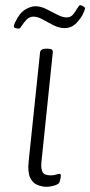

<svg xmlns="http://www.w3.org/2000/svg" viewBox="-20 -712 347 738"><path d="M159 6Q141 6 123 -1.5Q105 -9 95.5 -30Q86 -51 90 -90L134 -511Q135 -518 141 -521.5Q147 -525 158 -525H162Q174 -525 179 -521.5Q184 -518 183 -511L139 -87Q137 -62 144 -50Q151 -38 174 -38Q188 -38 196 -41Q204 -44 209 -44Q211 -44 212.5 -42Q214 -40 214 -37Q214 -33 213 -28.5Q212 -24 211 -19.5Q210 -15 208 -10Q205 -5 196.5 -1.5Q188 2 177.5 4Q167 6 159 6ZM53 -602Q47 -602 40 -604Q33 -606 33 -611Q33 -613 34.5 -617.5Q36 -622 38 -626Q55 -662 76.5 -675Q98 -688 116 -688Q136 -688 157.5 -677.5Q179 -667 199.5 -656Q220 -645 236 -645Q252 -645 261.5 -657Q271 -669 277.5 -680.5Q284 -692 288 -692Q294 -692 300.5 -687.5Q307 -683 307 -680Q307 -678 304.5 -671Q302 -664 297 -654Q282 -629 266 -616.5Q250 -604 229 -604Q207 -604 185.5 -615Q164 -626 144.5 -637Q125 -648 109 -648Q93 -648 82 -636.5Q71 -625 64 -613.5Q57 -602 53 -602Z"/></svg>

Font: Asap ExtraLight
Style: Italic
Weight: 250
Italic angle: -6°
Version: Version 3.001